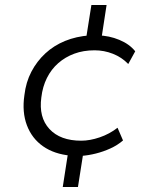

<svg xmlns="http://www.w3.org/2000/svg" viewBox="-20 -636 640 771"><path d="M232 115 254 -27 264 -11Q198 -17 153 -48.5Q108 -80 88 -133Q68 -186 78 -254Q84 -306 106 -348Q128 -390 162 -421.5Q196 -453 241 -471.5Q286 -490 341 -494L325 -477L347 -616H408L387 -479L373 -494Q418 -493 459 -476Q500 -459 523 -430L495 -379Q469 -406 433.5 -420Q398 -434 360 -434Q315 -434 278.5 -420.5Q242 -407 214 -382.5Q186 -358 168.5 -323Q151 -288 146 -245Q135 -165 178.5 -118Q222 -71 306 -71Q341 -71 380.5 -84.5Q420 -98 452 -123L474 -72Q452 -53 423.5 -40Q395 -27 365 -19.5Q335 -12 307 -10L315 -25L293 115Z"/></svg>

Font: Nunito Sans 7pt Light
Style: Italic
Weight: 300
Italic angle: -9°
Designer: Vernon Adams
Foundry: Vernon Adams
Version: Version 3.101;gftools[0.9.27]